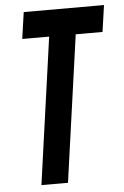

<svg xmlns="http://www.w3.org/2000/svg" viewBox="-54 -789 535 828"><g transform="rotate(-5 214.0 -375.0)"><path d="M91.5 0 180.5 -635H64L80.5 -750H428L411.5 -635H295.5L206.5 0Z"/></g></svg>

Font: Mohave SemiBold
Style: Italic
Weight: 600
Italic angle: -8°
Designer: Gumpita Rahayu
Foundry: Tokotype
Version: Version 2.003